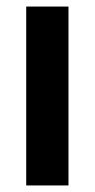

<svg xmlns="http://www.w3.org/2000/svg" viewBox="-20 -566 290 586"><path d="M189 0H60V-546H189Z"/></svg>

Font: Noto Sans Sinhala UI ExtraCondensed
Style: Bold
Weight: 700
Width: 2
Designer: Jelle Bosma - Monotype Design Team
Foundry: Monotype Imaging Inc.
Version: Version 2.006; ttfautohint (v1.8.4.7-5d5b)